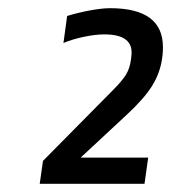

<svg xmlns="http://www.w3.org/2000/svg" viewBox="-20 -780 440 469"><path d="M378 -665Q378 -652 377 -645L376 -637Q371 -602 352 -571Q333 -540 291 -501L177 -395H342L333 -331H77L85 -387L257 -561Q277 -581 287 -596.5Q297 -612 300 -635L301 -644Q307 -696 235 -696Q213 -696 184.5 -690Q156 -684 135 -675L144 -741Q170 -749 199.5 -754.5Q229 -760 249 -760Q378 -760 378 -665Z"/></svg>

Font: Ropa Sans
Style: Italic
Weight: 400
Version: Version 1.100